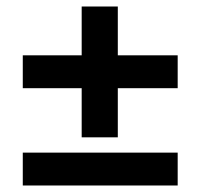

<svg xmlns="http://www.w3.org/2000/svg" viewBox="-20 -599 616 590"><path d="M526 -29H50V-130H526ZM526 -328H342V-177H231V-328H50V-429H231V-579H342V-429H526Z"/></svg>

Font: Hind Guntur SemiBold
Style: Regular
Weight: 600
Designer: Manushi Parikh, Hitesh Malaviya
Foundry: Indian Type Foundry
Version: Version 1.000;PS 1.0;hotconv 1.0.86;makeotf.lib2.5.63406; tt